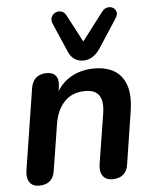

<svg xmlns="http://www.w3.org/2000/svg" viewBox="-54 -816 694 868"><g transform="rotate(-5 292.5 -381.5)"><path d="M88 7Q59 7 45.5 -12.5Q32 -32 37 -66L95 -435Q100 -466 118.5 -481.5Q137 -497 167 -497Q195 -497 208 -480Q221 -463 216 -429L206 -365L202 -390Q227 -443 273.5 -471Q320 -499 383 -499Q437 -499 473.5 -477Q510 -455 525.5 -409.5Q541 -364 530 -293L493 -55Q489 -24 470.5 -8.5Q452 7 421 7Q392 7 378 -12.5Q364 -32 369 -66L405 -291Q414 -346 396.5 -373.5Q379 -401 333 -401Q274 -401 238.5 -364Q203 -327 193 -263L160 -55Q151 7 88 7ZM337 -539Q314 -539 297 -550.5Q280 -562 270 -585L213 -717Q206 -734 211.5 -747Q217 -760 229.5 -766Q242 -772 256 -768.5Q270 -765 278 -750L344 -625L441 -752Q452 -766 466 -768.5Q480 -771 491 -764.5Q502 -758 505.5 -745.5Q509 -733 498 -716L414 -587Q399 -564 379.5 -551.5Q360 -539 337 -539Z"/></g></svg>

Font: Nunito ExtraLight
Style: Italic
Weight: 200
Italic angle: -9°
Designer: Vernon Adams
Foundry: Vernon Adams
Version: Version 3.602